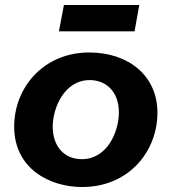

<svg xmlns="http://www.w3.org/2000/svg" viewBox="-20 -741 690 772"><path d="M310 11C497 11 613 -131 613 -288C613 -438 495 -530 339 -530C155 -530 37 -389 37 -232C37 -62 181 11 310 11ZM309 -101C238 -101 192 -153 192 -231C192 -308 239 -419 341 -419C404 -419 458 -375 458 -289C458 -211 411 -101 309 -101ZM217 -615H521L540 -721H237Z"/></svg>

Font: Fixel Display
Style: Bold Italic
Weight: 700
Italic angle: -10°
Designer: AlfaBravo + MacPaw
Foundry: Kyrylo Tkachov, Marchela Mozhyna, Serhii Makarenko, Maria Weinstein, Zakhar Kryvoshyya
Version: Version 1.210;Glyphs 3.2 (3217)